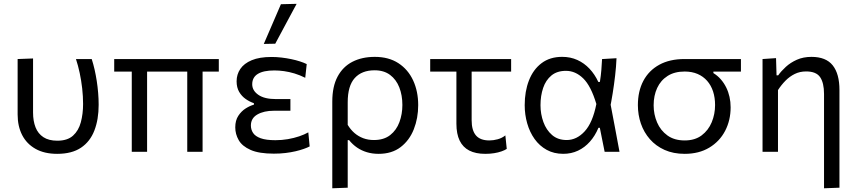

<svg xmlns="http://www.w3.org/2000/svg" viewBox="-20 -812 4584 1027"><path d="M285.8 10.9Q217.5 10.9 170.2 -15.7Q122.8 -42.3 98.5 -89.6Q74.3 -136.9 74.3 -199.4Q74.3 -224 74.3 -243Q74.3 -262 74.3 -279.9Q74.3 -342.1 74.3 -392.7Q74.3 -443.2 74.3 -496.2L156.8 -499.3Q156.8 -410.9 156.8 -336.3Q156.8 -261.7 156.8 -210.1Q156.8 -164.8 170.1 -131Q183.3 -97.2 212.1 -78.3Q240.8 -59.4 286.5 -59.4Q340.9 -59.4 370.7 -86.5Q400.5 -113.5 412.4 -158.2Q424.4 -202.9 424.4 -255.9Q424.4 -296.2 419.7 -338.6Q414.9 -381 406.3 -421.5Q397.7 -462 386.3 -496.2H470.6Q479.1 -469.9 485.9 -440.3Q492.6 -410.6 497.5 -379.1Q502.4 -347.6 505 -315.4Q507.7 -283.2 507.7 -251.6Q507.7 -173.2 484.9 -114.1Q462.2 -54.9 413.4 -22Q364.5 10.9 285.8 10.9Z M590.9 -429.1V-496.2H1150.4V-429.1Q1100.3 -429.1 1049.4 -429.1Q998.6 -429.1 950.6 -429.1H716ZM684.8 0Q684.8 -55.3 684.8 -107.2Q684.8 -159.1 684.8 -220.3V-268.8Q684.8 -312.9 684.8 -350.6Q684.8 -388.3 684.8 -422.2Q684.8 -456 684.8 -488.5H766.8Q766.8 -440 766.8 -388.4Q766.8 -336.9 766.8 -280.4V-216.7Q766.8 -158.6 766.8 -106.6Q766.8 -54.5 766.8 0ZM981.6 0Q981.6 -25.8 981.6 -56.2Q981.6 -86.7 981.6 -120.3Q981.6 -153.9 981.6 -189.7Q981.6 -221.9 981.6 -254.7Q981.6 -287.4 981.6 -323.3Q981.6 -359.2 981.6 -399.9Q981.6 -440.6 981.6 -488.5H1063.6V-195.3Q1063.6 -163.4 1063.6 -131.3Q1063.6 -99.2 1063.6 -66.5Q1063.6 -33.9 1063.6 0Z M1444.7 9.9Q1365.2 9.9 1320.2 -10.2Q1275.1 -30.2 1256.8 -62.5Q1238.4 -94.7 1238.4 -130.7Q1238.4 -167.9 1254.8 -192.7Q1271.1 -217.5 1294.3 -232.1Q1317.6 -246.7 1338.1 -252.1V-260.1Q1316 -267.4 1294.5 -282.2Q1273.1 -297 1259.3 -320.4Q1245.6 -343.9 1245.6 -377.2Q1245.6 -413.8 1265.4 -443.2Q1285.2 -472.7 1326.6 -490Q1367.9 -507.3 1432.6 -507.3Q1459.1 -507.3 1485.9 -504.1Q1512.7 -501 1537.8 -495.7Q1562.9 -490.5 1584.1 -483.6Q1605.4 -476.8 1620.6 -469.2L1612.7 -395.9Q1583.9 -410.4 1555.1 -419.1Q1526.4 -427.7 1499.3 -431.5Q1472.2 -435.2 1447.6 -435.2Q1389.1 -435.2 1359.1 -416.7Q1329.1 -398.2 1329.1 -361.2Q1329.1 -327.6 1361.8 -304.8Q1394.4 -282 1456.2 -282Q1477.8 -282 1496.7 -282Q1515.6 -282 1533.4 -282V-219.6Q1512.7 -219.6 1491.7 -219.6Q1470.8 -219.6 1444.5 -219.6Q1391.4 -219.6 1356.7 -199.7Q1322 -179.8 1322 -140.7Q1322 -118.6 1333.8 -100.8Q1345.5 -83 1374.1 -72.6Q1402.7 -62.1 1453.4 -62.1Q1487.6 -62.1 1520 -67.7Q1552.4 -73.3 1580.4 -82.8Q1608.4 -92.4 1629.1 -104L1636.4 -28.8Q1623.8 -22.2 1604.7 -15.5Q1585.7 -8.7 1561 -2.9Q1536.3 2.9 1507.1 6.4Q1477.9 9.9 1444.7 9.9ZM1391 -577Q1414.1 -630.3 1437 -683.6Q1460 -736.9 1482.6 -789.4L1566.7 -791.5Q1547.3 -755.5 1528.1 -719.8Q1509 -684.1 1490.1 -648.9Q1471.2 -613.7 1452.3 -578.2Z M1757.4 195.1Q1757.4 139.8 1757.4 87.1Q1757.4 34.4 1757.4 -26.8V-268.8Q1757.4 -349.1 1785.7 -402.2Q1814 -455.2 1865 -481.5Q1916.1 -507.8 1984.8 -507.8Q2059.2 -507.8 2111 -474.1Q2162.8 -440.3 2189.9 -381.8Q2216.9 -323.3 2216.9 -249.5Q2216.9 -180 2193.5 -120.7Q2170.1 -61.3 2123 -25.2Q2075.9 10.9 2004.9 10.9Q1971.8 10.9 1942.9 2.3Q1914 -6.3 1889.9 -22.7Q1865.9 -39.2 1847.3 -62.4H1839.9V-23.3Q1839.9 35.2 1839.9 86Q1839.9 136.7 1839.9 192ZM1979.8 -63Q2033.4 -63 2067.1 -89.5Q2100.8 -116 2116.5 -158.8Q2132.3 -201.5 2132.3 -250.5Q2132.3 -302.4 2115.9 -344.4Q2099.6 -386.3 2066.6 -411.2Q2033.6 -436 1983.7 -436Q1915.1 -436 1877.5 -394.5Q1839.9 -353 1839.9 -264.8V-144Q1855.2 -118.7 1875.9 -100.6Q1896.7 -82.6 1922.7 -72.8Q1948.8 -63 1979.8 -63Z M2575.3 10.9Q2524.4 10.9 2490.1 -6.7Q2455.9 -24.4 2438.6 -60.1Q2421.3 -95.9 2421.3 -150.5Q2421.3 -194 2421.3 -236.6Q2421.3 -279.2 2421.3 -320Q2421.3 -360.7 2421.3 -398.9Q2421.3 -437 2421.3 -471.8H2502.8Q2502.8 -395.9 2502.8 -320.3Q2502.8 -244.7 2502.8 -168.7Q2502.8 -114.8 2525.7 -87.8Q2548.6 -60.8 2597.7 -60.8Q2619.4 -60.8 2642.6 -67.2Q2665.7 -73.7 2683.1 -87.8L2690.6 -15.6Q2679.5 -8.2 2662.2 -2.2Q2644.9 3.9 2623 7.4Q2601.2 10.9 2575.3 10.9ZM2281.1 -429.1V-496.2H2714V-429.1Q2656.8 -429.1 2598.9 -429.1Q2541 -429.1 2486.5 -429.1H2434.1Z M2992.9 10.8Q2942.7 10.8 2904.2 -10.5Q2865.7 -31.8 2839.5 -68.5Q2813.4 -105.1 2800 -152Q2786.6 -198.8 2786.6 -249.6Q2786.6 -323.4 2809.4 -381.9Q2832.2 -440.4 2876.8 -474.1Q2921.5 -507.9 2987.1 -507.9Q3031.4 -507.9 3068.2 -491.2Q3105 -474.5 3133.3 -444.4Q3161.6 -414.3 3180.4 -373.7H3188.8Q3194.1 -406.9 3196.6 -437.6Q3199 -468.3 3200.4 -496.1L3277.7 -500.6Q3275.8 -454.7 3270.2 -407Q3264.7 -359.2 3257.2 -312.8Q3249.7 -266.3 3240.9 -223.8L3243.1 -268.7Q3256.1 -201.4 3268.6 -134.4Q3281.2 -67.3 3293.7 0H3214.2Q3207.6 -32.1 3201.3 -64.2Q3195 -96.3 3188.5 -128.3H3181Q3163 -85.3 3135.3 -54.2Q3107.6 -23 3071.7 -6.1Q3035.8 10.8 2992.9 10.8ZM3011.2 -63Q3064.8 -63 3107.5 -109.5Q3150.2 -155.9 3169.9 -255.7Q3141.1 -352.2 3099.6 -392.7Q3058.1 -433.1 3007.4 -433.1Q2959.8 -433.1 2929.6 -408.3Q2899.4 -383.4 2885.3 -341.7Q2871.1 -300 2871.1 -249Q2871.1 -201.9 2886.6 -159.2Q2902 -116.6 2933 -89.8Q2964 -63 3011.2 -63Z M3642.5 10.9Q3581.6 10.9 3534.8 -10.1Q3488.1 -31.1 3456.2 -67.5Q3424.3 -104 3408.1 -150.9Q3392 -197.8 3392 -249.5Q3392 -324.2 3421.3 -379.6Q3450.7 -435 3506.4 -465.6Q3562.1 -496.2 3640.9 -496.2Q3671 -496.2 3694.3 -496.2Q3717.6 -496.2 3744.9 -496.2Q3772.3 -496.2 3814.1 -496.2H3943.2V-429.1Q3909.5 -429.1 3872.5 -429.1Q3835.5 -429.1 3795.9 -429.1V-421.1Q3818.5 -407.3 3835.6 -387.6Q3852.7 -368 3864.4 -344.3Q3876.1 -320.7 3882.1 -293.9Q3888.1 -267.1 3888.1 -238Q3888.1 -168.4 3858.6 -111.9Q3829 -55.4 3773.9 -22.3Q3718.8 10.9 3642.5 10.9ZM3642.3 -60.8Q3697 -60.8 3733 -87.8Q3769.1 -114.9 3787 -158.2Q3804.9 -201.4 3804.9 -250.2Q3804.9 -290 3794.2 -322.8Q3783.4 -355.7 3762.5 -379.5Q3741.6 -403.3 3711.4 -416.4Q3681.1 -429.4 3642 -429.4Q3588 -429.4 3551 -405.8Q3514 -382.2 3495.2 -341.5Q3476.3 -300.7 3476.3 -248.7Q3476.3 -200.3 3494.7 -157.2Q3513.1 -114.2 3550 -87.5Q3586.9 -60.8 3642.3 -60.8Z M4387.7 195.1Q4387.7 169.4 4387.7 140.6Q4387.7 111.8 4387.7 80.8Q4387.7 49.8 4387.7 16.7Q4387.7 -16.5 4387.7 -50.8Q4387.7 -115.4 4387.7 -180Q4387.7 -244.7 4387.7 -309.3Q4387.7 -368.9 4366.7 -399.4Q4345.7 -429.9 4291.9 -429.9Q4258.3 -429.9 4231 -416.4Q4203.6 -402.9 4181.4 -380.3Q4159.2 -357.7 4141.4 -330.2V-215.3Q4141.4 -156.8 4141.4 -106Q4141.4 -55.3 4141.4 0H4058.8Q4058.8 -55.3 4058.8 -106.4Q4058.8 -157.6 4058.8 -218.8V-268.8Q4058.8 -324 4058.8 -381.4Q4058.8 -438.9 4058.8 -496.2L4131 -501.1L4133.7 -409.2H4142.7Q4158.6 -431.7 4183.5 -454.5Q4208.4 -477.3 4242.5 -492.5Q4276.7 -507.8 4320.5 -507.8Q4398.2 -507.8 4434.2 -462.4Q4470.2 -417 4470.2 -330.4Q4470.2 -276.2 4470.2 -230.1Q4470.2 -184 4470.2 -147.3V-59.3Q4470.2 6.3 4470.2 67.5Q4470.2 128.7 4470.2 192Z"/></svg>

Font: Commissioner Thin
Style: Regular
Weight: 100
Designer: Kostas Bartsokas
Foundry: Kostas Bartsokas
Version: Version 1.001;gftools[0.9.23]